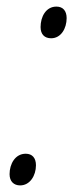

<svg xmlns="http://www.w3.org/2000/svg" viewBox="-20 -556 235 582"><path d="M135 -440C165 -440 182 -470 182 -501C182 -523 171 -536 151 -536C119 -536 103 -505 103 -474C103 -452 115 -440 135 -440ZM41 6C71 6 89 -24 89 -55C89 -77 78 -90 58 -90C26 -90 9 -59 9 -28C9 -6 22 6 41 6Z"/></svg>

Font: Noto Sans Condensed Light
Style: Italic
Weight: 300
Width: 3
Italic angle: -12°
Designer: Monotype Design Team
Foundry: Monotype Imaging Inc.
Version: Version 2.013